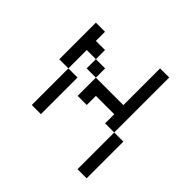

<svg xmlns="http://www.w3.org/2000/svg" viewBox="-117 -976 1235 1235"><g transform="rotate(-45 500.0 -359.0)"><path d="M167 -526.4V-609.4H500V-692.4H833V-609.4H750V-526.4H667V-442.4H583V-192.4H917V-109.4H417V-192.4H500V-359.4H417V-442.4H583V-526.4H667V-609.4H500V-526.4ZM83 -26.4V-109.4H417V-26.4Z"/></g></svg>

Font: KH Dot Kodenmachou 12
Style: Regular
Weight: 400
Designer: Original version for X68000 by Keitarou Hiraki (http://hp.vector.co.jp/authors/VA000874/) / TrueType conversion by Homem
Version: Version 1.00.20150527